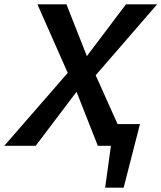

<svg xmlns="http://www.w3.org/2000/svg" viewBox="-40 -678 751 893"><path d="M449 195 490 -101H611L535 195ZM-20 0 275 -339 134 -658H269L364 -417L546 -658H691L405 -328L552 0H415L316 -251L126 0Z"/></svg>

Font: Ysabeau Office
Style: Bold Italic
Weight: 700
Italic angle: -12°
Designer: Christian Thalmann (Catharsis Fonts)
Version: Version 2.001;gftools[0.9.30]; featfreeze: tnum,lnum,ss02